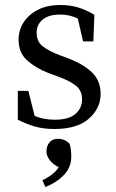

<svg xmlns="http://www.w3.org/2000/svg" viewBox="-20 -501 461 765"><path d="M196 13Q154 13 120.5 3.5Q87 -6 51 -24V-139H93L118 -39Q154 -24 198 -24Q254 -24 280.5 -47Q307 -70 307 -105Q307 -140 282.5 -159.5Q258 -179 214 -195L173 -210Q122 -230 88 -260.5Q54 -291 54 -343Q54 -380 73.5 -411Q93 -442 130 -461.5Q167 -481 221 -481Q260 -481 292.5 -471Q325 -461 356 -442L352 -336H311L290 -427Q274 -435 256.5 -439Q239 -443 220 -443Q174 -443 150 -423Q126 -403 126 -371Q126 -336 149 -317.5Q172 -299 218 -281L248 -270Q314 -245 347.5 -211.5Q381 -178 381 -127Q381 -70 334.5 -28.5Q288 13 196 13ZM264 122Q264 167 233.5 197.5Q203 228 161 244L149 217Q196 195 214 165Q189 153 177 135.5Q165 118 165 103Q165 81 177 66.5Q189 52 212 52Q237 52 257 71Q261 84 262.5 97.5Q264 111 264 122Z"/></svg>

Font: Source Serif 4 Subhead
Style: Regular
Weight: 400
Designer: Frank Grießhammer
Foundry: Adobe Systems Incorporated
Version: Version 4.004;hotconv 1.0.117;makeotfexe 2.5.65602